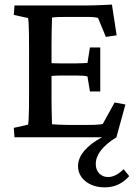

<svg xmlns="http://www.w3.org/2000/svg" viewBox="-20 -597 591 835"><path d="M435.5 217.8Q402.3 217.8 376 206.1Q349.6 194.3 334.5 173.3Q319.3 152.3 319.3 126Q319.3 90.8 346.7 58.6Q374 26.4 423.8 0H43L40 -41L101.6 -54.7Q103.5 -59.6 104.5 -78.1Q105.5 -96.7 106 -127.9Q106.4 -159.2 106.4 -201.2V-371.1Q106.4 -414.1 106 -445.8Q105.5 -477.5 104.5 -496.1Q103.5 -514.6 101.6 -518.6L40 -532.2L43 -573.2H353.5Q368.2 -573.2 387.7 -573.7Q407.2 -574.2 427.7 -575.2Q448.2 -576.2 466.8 -577.1L487.3 -443.4L440.4 -436.5L406.2 -519.5Q396.5 -521.5 386.7 -522.5Q377 -523.4 366.2 -523.4H267.6Q249 -523.4 233.9 -522.9Q218.8 -522.5 206.1 -520.5Q206.1 -515.6 205.6 -498Q205.1 -480.5 204.6 -456.5Q204.1 -432.6 204.1 -406.2V-161.1Q204.1 -137.7 204.6 -116.7Q205.1 -95.7 205.6 -79.6Q206.1 -63.5 206.1 -56.6Q220.7 -55.7 236.8 -54.7Q252.9 -53.7 275.4 -53.7H357.4Q379.9 -53.7 393.1 -54.2Q406.2 -54.7 413.6 -55.7Q420.9 -56.6 426.8 -57.6L478.5 -151.4L525.4 -142.6L486.3 0Q396.5 55.7 396.5 116.2Q396.5 141.6 411.6 157.2Q426.8 172.9 450.2 172.9Q483.4 172.9 517.6 138.7L542 168.9Q499 217.8 435.5 217.8ZM371.1 -199.2 360.4 -264.6Q354.5 -266.6 341.8 -267.6Q329.1 -268.6 311.5 -268.6H244.1Q230.5 -268.6 215.8 -267.6Q201.2 -266.6 186.5 -265.6V-323.2Q201.2 -322.3 215.8 -321.8Q230.5 -321.3 244.1 -321.3H311.5Q329.1 -321.3 341.8 -322.3Q354.5 -323.2 360.4 -323.2L371.1 -390.6H416V-199.2Z"/></svg>

Font: Crimson Pro Medium
Style: Regular
Weight: 500
Designer: Jacques Le Bailly
Foundry: Baron von Fonthausen
Version: Version 1.003